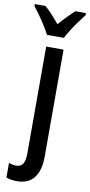

<svg xmlns="http://www.w3.org/2000/svg" viewBox="-148 -807 511 1088"><g transform="rotate(10 107.0 -263.0)"><path d="M34 240Q-3 240 -28 230V146Q-5 154 15 154Q40 154 52.5 135.5Q65 117 65 74V-540H165V75Q165 154 132.5 197Q100 240 34 240ZM254 -766V-754Q239 -735 220 -709Q201 -683 183.5 -655.5Q166 -628 155 -606H58Q42 -638 13.5 -680.5Q-15 -723 -40 -754V-766H21Q41 -749 62.5 -725.5Q84 -702 106 -676Q130 -704 150 -724Q170 -744 193 -766Z"/></g></svg>

Font: Avrile Sans Condensed Medium
Style: Regular
Weight: 500
Width: 3
Designer: Monotype Design Team
Foundry: Monotype Imaging Inc.
Version: Version 2.001;September 10, 2019;FontCreator 11.5.0.2425 64-